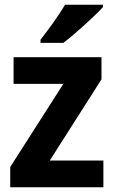

<svg xmlns="http://www.w3.org/2000/svg" viewBox="-20 -786 480 806"><path d="M414 0H23V-85L246 -434H37V-546H406V-453L189 -112H414ZM412 -756Q396 -738 366 -710Q336 -682 303.5 -653.5Q271 -625 246 -606H150V-619Q175 -651 204 -691.5Q233 -732 253 -766H412Z"/></svg>

Font: Noto Sans Sinhala SemiCondensed
Style: Bold
Weight: 700
Width: 4
Designer: Jelle Bosma - Monotype Design Team
Foundry: Monotype Imaging Inc.
Version: Version 2.006; ttfautohint (v1.8.4.7-5d5b)